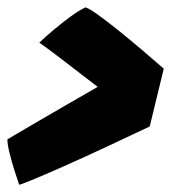

<svg xmlns="http://www.w3.org/2000/svg" viewBox="-20 -593 464 520"><path d="M86.5 -477.5Q103 -493.5 125.8 -512.5Q148.5 -531.5 171.2 -548.2Q194 -565 211.5 -573Q221 -570.5 244 -554Q267 -537.5 298 -512.8Q329 -488 361.8 -460.2Q394.5 -432.5 423.5 -407L385.5 -250.5Q330 -224 271.5 -196.8Q213 -169.5 161.5 -146.5Q110 -123.5 75 -109Q40 -94.5 32 -92.5Q28 -104 20.2 -128Q12.5 -152 6.2 -177Q0 -202 0 -215.5Q5 -218.5 27.8 -232Q50.5 -245.5 84.5 -265.2Q118.5 -285 156.5 -307Q194.5 -329 229.8 -349.2Q265 -369.5 290 -384L282 -327.5Q271 -337.5 246.5 -356.2Q222 -375 192.2 -398Q162.5 -421 134.2 -442.5Q106 -464 86.5 -477.5Z"/></svg>

Font: Grandstander Thin ExtraBold
Style: Italic
Weight: 800
Italic angle: -15°
Version: Version 1.200